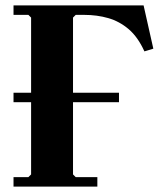

<svg xmlns="http://www.w3.org/2000/svg" viewBox="-20 -690 604 710"><path d="M30 0V-35H85L95 -45V-625L85 -635H30V-670H511L547 -510L514 -500Q490 -553 456 -582Q422 -611 380.5 -623Q339 -635 291 -635H260L250 -625V-45L260 -35H340V0ZM30 -312V-347H420V-312Z"/></svg>

Font: Brygada 1918
Style: Bold
Weight: 700
Designer: Mateusz Machalski | Borys Kosmynka | Przemek Hoffer
Foundry: NIEPODLEGLA 2018
Version: Version 3.006